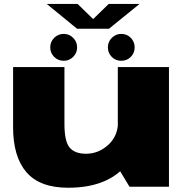

<svg xmlns="http://www.w3.org/2000/svg" viewBox="-20 -920 924 946"><path d="M618 0H812.5V-589.5H560.5V-95.5ZM297.5 -589.5H44.5V-293Q44.5 -147.5 110.5 -71.2Q176.5 5 315.5 5Q499 5 592 -95.5Q685 -196 685 -267.5L562 -323.5Q562 -251 514 -206.8Q466 -162.5 403.5 -162.5Q348.5 -162.5 323 -193Q297.5 -223.5 297.5 -310ZM294.5 -620.5Q321 -620.5 340.5 -639.8Q360 -659 360 -686.5Q360 -714 340.5 -733.5Q321 -753 294.5 -753Q266 -753 246.8 -733.5Q227.5 -714 227.5 -686.5Q227.5 -659 246.8 -639.8Q266 -620.5 294.5 -620.5ZM577 -620.5Q605.5 -620.5 624.5 -639.8Q643.5 -659 643.5 -686.5Q643.5 -714 624.5 -733.5Q605.5 -753 577 -753Q550.5 -753 531 -733.5Q511.5 -714 511.5 -686.5Q511.5 -659 530.5 -639.8Q549.5 -620.5 577 -620.5ZM359.5 -778.5H517L667.5 -900.5H515.5L439 -826L362.5 -900.5H210.5Z"/></svg>

Font: Anybody Expanded Black
Style: Regular
Weight: 900
Width: 7
Designer: Tyler Finck
Foundry: Etcetera Type Company
Version: Version 1.113;gftools[0.9.25]